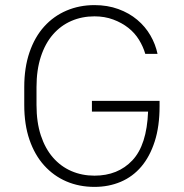

<svg xmlns="http://www.w3.org/2000/svg" viewBox="-20 -726 720 752"><path d="M340 -331H605V-310Q605 -231 586 -172Q567 -113 533.5 -73.5Q500 -34 453 -14Q406 6 350 6Q290 6 240 -15.5Q190 -37 153 -78Q116 -119 95.5 -178.5Q75 -238 75 -315V-385Q75 -461 95.5 -521Q116 -581 153 -622Q190 -663 240.5 -684.5Q291 -706 350 -706Q401 -706 443.5 -690.5Q486 -675 517.5 -648.5Q549 -622 569 -587.5Q589 -553 597 -515H549Q541 -543 524.5 -570Q508 -597 482.5 -617Q457 -637 423.5 -649.5Q390 -662 350 -662Q301 -662 259.5 -644Q218 -626 187.5 -591Q157 -556 140 -504Q123 -452 123 -385V-315Q123 -247 140 -195.5Q157 -144 187.5 -109Q218 -74 259.5 -56Q301 -38 350 -38Q442 -38 498.5 -98Q555 -158 560 -289H340Z"/></svg>

Font: PT Root UI Web Light
Style: Regular
Weight: 300
Designer: Vitaly Kuzmin
Foundry: ParaType Ltd.
Version: Version 1.000W